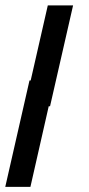

<svg xmlns="http://www.w3.org/2000/svg" viewBox="-35 -636 339 729"><path d="M77 -330.5H81.5L146.5 -615.5H242.5L155 -232.5H150L80.5 73.5H-15Z"/></svg>

Font: Besley* Heavy
Style: Italic
Weight: 800
Italic angle: -13°
Designer: Owen Earl
Foundry: indestructible type*
Version: Version 3.000; ttfautohint (v1.8.3)